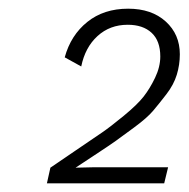

<svg xmlns="http://www.w3.org/2000/svg" viewBox="-20 -755 434 442"><path d="M88 -333 96 -369Q112 -380 154 -408.5Q196 -437 215 -450Q234 -463 265 -488.5Q296 -514 310.5 -532.5Q325 -551 337 -576Q349 -601 349 -625Q349 -661 329 -679.5Q309 -698 274 -698Q233 -698 204.5 -672Q176 -646 167 -602L129 -623Q143 -674 181 -704.5Q219 -735 275 -735Q329 -735 361.5 -705.5Q394 -676 394 -630Q394 -606 387 -583Q380 -560 363 -538Q346 -516 332.5 -500Q319 -484 290 -462.5Q261 -441 247 -431Q233 -421 198 -398Q163 -375 154 -369Q161 -369 176.5 -369.5Q192 -370 198 -370H367L358 -333Z"/></svg>

Font: Elaine Sans Light
Style: Italic
Weight: 300
Italic angle: -13°
Designer: Wei Huang
Foundry: Wei Huang
Version: Version 2.001;December 24, 2019;FontCreator 12.0.0.2547 64-b